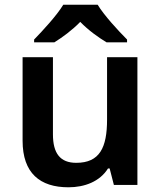

<svg xmlns="http://www.w3.org/2000/svg" viewBox="-20 -786 684 816"><path d="M395 -766H249C222 -721 162 -656 125 -618V-606H211C246 -628 286 -657 321 -693C356 -657 398 -627 433 -606H520V-618C483 -655 422 -721 395 -766ZM564 -543H435V-278C435 -159 404 -94 304 -94C236 -94 205 -134 205 -215V-543H76V-188C76 -50 150 10 271 10C339 10 404 -14 439 -70H446L464 0H564Z"/></svg>

Font: Noto Sans Balinese SemiBold
Style: Regular
Weight: 600
Designer: Aditya Bayu, David Williams
Foundry: David Williams
Version: Version 2.005